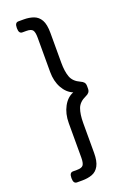

<svg xmlns="http://www.w3.org/2000/svg" viewBox="-171 -823 671 1015"><g transform="rotate(-20 165.0 -315.0)"><path d="M106 -768Q137 -768 161.5 -759Q186 -750 200 -725.5Q214 -701 214 -652V-485Q214 -436 225.5 -404.5Q237 -373 275 -356Q287 -351 293.5 -343.5Q300 -336 300 -322V-308Q300 -295 293.5 -287Q287 -279 275 -274Q237 -257 225.5 -226Q214 -195 214 -145V22Q214 69 200 94.5Q186 120 161.5 129Q137 138 106 138H76Q56 138 56 109V105Q56 76 76 76H98Q125 76 133.5 64.5Q142 53 142 22V-171Q142 -224 163.5 -263.5Q185 -303 220 -316Q185 -330 163.5 -368.5Q142 -407 142 -459V-652Q142 -683 133.5 -694.5Q125 -706 98 -706H76Q56 -706 56 -735V-739Q56 -768 76 -768Z"/></g></svg>

Font: Asap Expanded
Style: Regular
Weight: 400
Width: 7
Designer: Pablo Cosgaya
Foundry: Omnibus-Type
Version: Version 3.001; ttfautohint (v1.8.4.7-5d5b)